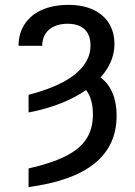

<svg xmlns="http://www.w3.org/2000/svg" viewBox="-20 -557 551 784"><path d="M349.6 -371.1Q349.6 -400.4 338.9 -419.9Q328.1 -439.5 307.6 -449.7Q287.1 -460 255.9 -460Q224.6 -460 201.2 -449.2Q177.7 -438.5 165 -418Q152.3 -397.5 152.3 -370.1H55.7Q55.7 -420.9 81.1 -459Q106.4 -497.1 152.3 -517.1Q198.2 -537.1 259.8 -537.1Q317.4 -537.1 359.9 -517.6Q402.3 -498 424.8 -461.9Q447.3 -425.8 447.3 -377Q447.3 -313.5 404.3 -257.3Q361.3 -201.2 282.2 -159.7Q203.1 -118.2 96.7 -97.7V-169.9Q177.7 -190.4 234.4 -220.2Q291 -250 320.3 -288.1Q349.6 -326.2 349.6 -371.1ZM456.1 -84Q456.1 37.1 366.7 109.9Q277.3 182.6 96.7 207V130.9Q191.4 109.4 249 80.1Q306.6 50.8 333 9.8Q359.4 -31.2 359.4 -89.8Q359.4 -121.1 352.5 -146Q345.7 -170.9 332 -188.5Q318.4 -206.1 298.8 -213.9L350.6 -262.7Q403.3 -242.2 429.7 -196.8Q456.1 -151.4 456.1 -84Z"/></svg>

Font: Pretendard GOV Variable
Style: Regular
Weight: 400
Designer: Base glyphs from Inter by Rasmus Andersson; Hangul glyphs from Noto Sans CJK(Source Han Sans) by Jang Soo-young and Kang
Foundry: Kil Hyung-jin
Version: Version 1.307;Glyphs 3.2 (3192)